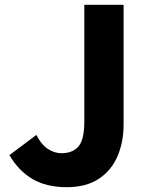

<svg xmlns="http://www.w3.org/2000/svg" viewBox="-20 -763 617 797"><path d="M257 14Q173 14 115.5 -19.5Q58 -53 19 -119L131 -203Q151 -163 178.5 -145Q206 -127 235 -127Q282 -127 306 -155.5Q330 -184 330 -258V-743H493V-245Q493 -174 468 -115Q443 -56 390.5 -21Q338 14 257 14Z"/></svg>

Font: Noto Sans KR ExtraBold
Style: Regular
Weight: 800
Designer: Ryoko NISHIZUKA  (kana, bopomofo & ideographs); Paul D. Hunt (Latin, Greek & Cyrillic); Sandoll Communications , Soo-you
Foundry: Adobe
Version: Version 2.004-H2;hotconv 1.0.118;makeotfexe 2.5.65603